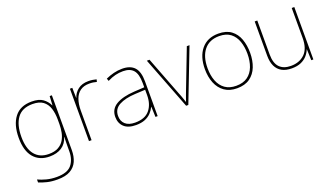

<svg xmlns="http://www.w3.org/2000/svg" viewBox="-67 -1058 3162 1818"><g transform="rotate(-20 1513.5 -149.0)"><path d="M273 240Q212 240 167.5 229Q123 218 87 203V173Q123 190 170 202.5Q217 215 273 215Q379 215 422.5 163Q466 111 466 25V-17Q466 -46 466.5 -67Q467 -88 468 -117H466Q448 -55 399 -22.5Q350 10 276 10Q174 10 116.5 -57.5Q59 -125 59 -256Q59 -387 117 -462.5Q175 -538 290 -538Q363 -538 402.5 -509.5Q442 -481 463 -437H465L470 -528H492V25Q492 88 470.5 136.5Q449 185 401 212.5Q353 240 273 240ZM276 -15Q335 -15 372 -35.5Q409 -56 429.5 -89.5Q450 -123 458 -164Q466 -205 466 -246V-294Q466 -357 450 -406.5Q434 -456 396 -484.5Q358 -513 290 -513Q185 -513 135.5 -445Q86 -377 86 -256Q86 -138 135.5 -76.5Q185 -15 276 -15Z M674 0V-528H698L700 -427H702Q716 -473 756.5 -504.5Q797 -536 861 -536Q885 -536 904.5 -533Q924 -530 942 -525L936 -501Q917 -506 900.5 -508.5Q884 -511 861 -511Q806 -511 770 -485Q734 -459 717 -411Q700 -363 700 -297V0Z M1146 10Q1067 10 1026.5 -28Q986 -66 986 -129Q986 -208 1052.5 -247.5Q1119 -287 1237 -294L1340 -300V-343Q1340 -433 1306 -472.5Q1272 -512 1202 -512Q1162 -512 1124.5 -503Q1087 -494 1044 -472L1035 -498Q1075 -516 1116.5 -526.5Q1158 -537 1202 -537Q1284 -537 1325 -492.5Q1366 -448 1366 -350V0H1344L1340 -103H1338Q1324 -73 1299.5 -47Q1275 -21 1237.5 -5.5Q1200 10 1146 10ZM1146 -15Q1246 -15 1293 -72Q1340 -129 1340 -220V-275L1239 -270Q1137 -265 1075.5 -232Q1014 -199 1014 -129Q1014 -76 1048 -45.5Q1082 -15 1146 -15Z M1653 0 1449 -528H1476L1626 -138Q1635 -117 1641 -100Q1647 -83 1652.5 -68Q1658 -53 1663 -36H1665Q1671 -53 1676 -68Q1681 -83 1687.5 -100Q1694 -117 1702 -138L1852 -528H1879L1675 0Z M2165 10Q2089 10 2038.5 -26Q1988 -62 1963 -124Q1938 -186 1938 -264Q1938 -390 1999.5 -464Q2061 -538 2171 -538Q2251 -538 2300 -501.5Q2349 -465 2371.5 -403Q2394 -341 2394 -264Q2394 -187 2369.5 -124.5Q2345 -62 2294.5 -26Q2244 10 2165 10ZM2165 -15Q2235 -15 2279.5 -47Q2324 -79 2345.5 -135.5Q2367 -192 2367 -264Q2367 -333 2347.5 -389.5Q2328 -446 2285 -479.5Q2242 -513 2171 -513Q2072 -513 2018.5 -447Q1965 -381 1965 -264Q1965 -191 1987 -134.5Q2009 -78 2053.5 -46.5Q2098 -15 2165 -15Z M2716 10Q2657 10 2617 -12Q2577 -34 2556.5 -77Q2536 -120 2536 -182V-528H2562V-186Q2562 -98 2602 -56.5Q2642 -15 2716 -15Q2802 -15 2855.5 -66.5Q2909 -118 2909 -226V-528H2935V0H2914L2910 -111H2908Q2897 -81 2873 -53Q2849 -25 2810.5 -7.5Q2772 10 2716 10Z"/></g></svg>

Font: Noto Sans Symbols Thin
Style: Regular
Weight: 250
Version: Version 2.002